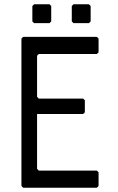

<svg xmlns="http://www.w3.org/2000/svg" viewBox="-20 -876 552 896"><path d="M88 0 80 -8V-696L88 -704H432L440 -696V-632L432 -624H161L153 -616V-424L161 -416H368L376 -408V-352L368 -344H153V-88L161 -80H432L440 -72V-8L432 0ZM139 -768 131 -776V-848L139 -856H211L219 -848V-776L211 -768ZM323 -768 315 -776V-848L323 -856H395L403 -848V-776L395 -768Z"/></svg>

Font: Hasubi Mono
Style: Regular
Weight: 400
Designer: Eli Heuer
Foundry: Eli Heuer
Version: Version 1.000